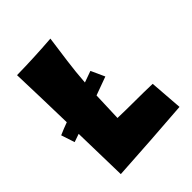

<svg xmlns="http://www.w3.org/2000/svg" viewBox="-211 -867 994 994"><g transform="rotate(-45 286.0 -370.0)"><path d="M391.6 -407.2 290 -370.1Q288.1 -330.1 287.1 -290.5Q286.1 -251 284.2 -210.9Q348.6 -209 411.6 -209Q474.6 -209 538.1 -207L551.8 -24.4Q436.5 -15.6 321.8 -7.8Q207 0 90.8 6.8Q88.9 -69.3 87.4 -144.5Q85.9 -219.7 84 -294.9L39.1 -279.3L14.6 -353.5Q31.2 -361.3 48.3 -367.7Q65.4 -374 83 -380.9Q81.1 -469.7 78.6 -558.1Q76.2 -646.5 73.2 -735.4Q137.7 -736.3 201.2 -739.3Q264.6 -742.2 329.1 -747.1Q319.3 -675.8 309.6 -604Q299.8 -532.2 294.9 -460L357.4 -482.4Z"/></g></svg>

Font: Slackey
Style: Regular
Weight: 400
Designer: Squid
Foundry: Font Diner, Inc DBA Sideshow
Version: Version 1.000